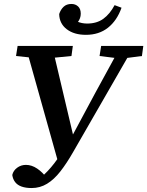

<svg xmlns="http://www.w3.org/2000/svg" viewBox="-20 -896 744 970"><path d="M42 -12Q47 -34 66.5 -48.5Q86 -63 111 -63Q140 -63 167.5 -44.5Q195 -26 217 4L186 20L187 0Q205 -15 221.5 -32.5Q238 -50 255 -72Q272 -94 288.5 -121Q305 -148 322 -180H329L461 -426L591 -664H658L349 -127Q317 -71 285 -30Q253 11 217.5 32.5Q182 54 140 54Q110 54 89 46.5Q68 39 56.5 24Q45 9 42 -12ZM61 -613 69 -664H348L341 -613L218 -601H177ZM483 -613 491 -664H704L697 -613L604 -601H580ZM277 -65 109 -664H243L354 -194ZM414 -720Q354 -720 317 -748.5Q280 -777 279 -825Q286 -847 301 -861.5Q316 -876 341 -876Q361 -876 374.5 -863.5Q388 -851 388 -827Q388 -803 372.5 -783.5Q357 -764 333 -755L324 -818Q345 -798 369 -787.5Q393 -777 420 -777Q469 -777 502 -801Q535 -825 559 -870L594 -857Q571 -792 525.5 -756Q480 -720 414 -720Z"/></svg>

Font: Source Serif 4 18pt SemiBold
Style: Italic
Weight: 600
Italic angle: -12°
Designer: Frank Grießhammer
Foundry: Adobe Systems Incorporated
Version: Version 4.004;hotconv 1.0.116;makeotfexe 2.5.65601